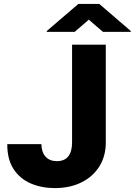

<svg xmlns="http://www.w3.org/2000/svg" viewBox="-20 -957 692 987"><path d="M350.5 -727.3H523.8V-224.4Q523.8 -153.8 490.4 -101Q457 -48.3 398.1 -19.2Q339.1 9.9 262.1 9.9Q194.2 9.9 138.5 -13.8Q82.7 -37.6 49.9 -87.7Q17 -137.8 17.4 -215.9H192.5Q193.9 -173.7 214.8 -151.1Q235.8 -128.6 272 -128.6Q349.8 -128.6 350.5 -224.4ZM364 -793.3 436.4 -855.8 509.2 -793.3H652.3V-797.6L490.4 -936.8H382.8L220.5 -797.6V-793.3Z"/></svg>

Font: Inter UI Extra Bold
Style: Regular
Weight: 800
Designer: Rasmus Andersson
Foundry: rsms
Version: 3.2;8d6f07862